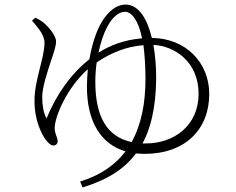

<svg xmlns="http://www.w3.org/2000/svg" viewBox="-20 -768 1040 846"><path d="M121 -677C143 -650 176 -618 176 -579C176 -512 132 -416 132 -324C132 -235 164 -176 183 -150C192 -140 203 -127 214 -127C227 -127 234 -135 234 -146C234 -163 221 -178 221 -203C221 -256 277 -384 367 -463C365 -438 363 -412 363 -386C363 -233 424 -133 533 -101C488 -42 424 4 333 32L344 58C459 22 529 -25 579 -92C591 -91 604 -90 617 -90C796 -90 902 -198 902 -354C902 -491 800 -599 649 -601C629 -684 592 -748 532 -748C497 -748 455 -721 423 -662C402 -623 384 -568 374 -507C294 -444 230 -355 185 -246C172 -268 166 -306 166 -339C166 -384 187 -445 208 -510C214 -528 227 -563 227 -585C227 -613 192 -650 178 -663C161 -678 148 -684 136 -690ZM406 -493C471 -537 538 -563 612 -569C617 -529 621 -480 621 -421C621 -317 604 -221 560 -142C449 -166 400 -257 400 -408C400 -436 402 -465 406 -493ZM656 -570C749 -566 855 -496 855 -355C855 -213 745 -136 623 -136H608C660 -232 668 -352 668 -429C668 -476 664 -525 656 -570ZM414 -536C423 -579 436 -618 450 -645C477 -699 508 -716 531 -716C558 -716 589 -683 606 -599C526 -593 461 -566 414 -536Z"/></svg>

Font: Noto Serif TC ExtraLight
Style: Regular
Weight: 200
Designer: Ryoko NISHIZUKA 西塚涼子 (kana & ideographs); Frank Grießhammer (Latin, Greek & Cyrillic); Wenlong ZHANG 张文龙 (bopomofo); San
Foundry: Adobe
Version: Version 2.001;hotconv 1.1.0;makeotfexe 2.6.0